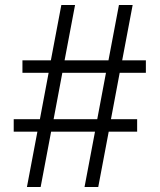

<svg xmlns="http://www.w3.org/2000/svg" viewBox="-20 -750 640 770"><path d="M88 0H143L185 -222H361L319 0H374L416 -222H530V-272H425L460 -458H565V-508H470L512 -730H457L415 -508H239L281 -730H226L184 -508H70V-458H175L140 -272H35V-222H130ZM195 -272 230 -458H405L370 -272Z"/></svg>

Font: JetBrains Mono ExtraLight
Style: Regular
Weight: 240
Monospace: yes
Designer: Philipp Nurullin, Konstantin Bulenkov
Foundry: JetBrains
Version: Version 2.305